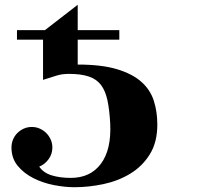

<svg xmlns="http://www.w3.org/2000/svg" viewBox="-20 -712 893 803"><path d="M51 -546V-586H168L305 -692V-586H479V-546H305V-442Q405 -442 469.5 -422.5Q534 -403 571.5 -369.5Q609 -336 623.5 -290Q638 -244 638 -191Q638 -117 606.5 -66.5Q575 -16 524.5 14.5Q474 45 412.5 58Q351 71 291 71Q251 71 205 62Q159 53 119.5 33Q80 13 54 -18.5Q28 -50 28 -95Q28 -113 34.5 -128.5Q41 -144 52.5 -155.5Q64 -167 79.5 -174Q95 -181 113 -181Q131 -181 146.5 -174Q162 -167 173.5 -155.5Q185 -144 192 -128.5Q199 -113 199 -95Q199 -68 183.5 -46.5Q168 -25 144 -15Q162 11 196.5 21.5Q231 32 276 32Q358 32 402 -27Q446 -86 441 -194Q438 -252 429.5 -292Q421 -332 402.5 -356.5Q384 -381 351.5 -392Q319 -403 268 -403Q239 -403 215.5 -395.5Q192 -388 160 -378V-546Z"/></svg>

Font: Cafe24 ClassicType
Style: Regular
Weight: 400
Designer: Cafe24 thkim, hmlim, mnelim & 4IR
Foundry: Cafe24
Version: Version 1.000